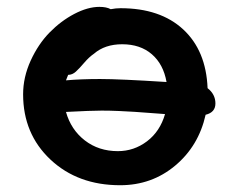

<svg xmlns="http://www.w3.org/2000/svg" viewBox="-20 -507 682 564"><path d="M333 37.1Q208.5 37.1 128.2 -38.3Q47.9 -113.8 47.9 -230Q47.9 -280.3 70.1 -328.9Q92.3 -377.4 125.5 -411.4Q158.7 -445.3 198.2 -466.1Q237.8 -486.8 272 -486.8Q293 -486.8 305.2 -480Q319.8 -482.9 334 -482.9Q450.7 -482.9 518.1 -420.7Q585.4 -358.4 589.8 -248Q612.8 -230 612.8 -203.1Q612.8 -176.8 584 -169.9Q563.5 -78.1 494.6 -20.5Q425.8 37.1 333 37.1ZM273.9 -274.9Q332 -274.9 469.2 -266.1Q460 -318.4 426 -347.7Q392.1 -377 338.9 -377Q288.1 -377 255.9 -349.1Q241.7 -339.4 227.5 -322.8Q213.4 -306.2 202.9 -296.6Q192.4 -287.1 180.2 -287.1Q179.2 -284.7 177 -279.1Q174.8 -273.4 173.8 -271Q218.3 -274.9 273.9 -274.9ZM278.8 -182.1Q248 -182.1 173.8 -178.2Q188.5 -126 229.2 -94.5Q270 -63 326.2 -63Q373.5 -63 411.9 -92Q450.2 -121.1 464.8 -171.9Q452.6 -172.9 422.9 -175Q393.1 -177.2 375 -178.5Q356.9 -179.7 329.8 -180.9Q302.7 -182.1 278.8 -182.1Z"/></svg>

Font: Shantell Sans Bouncy
Style: Regular
Weight: 600
Designer: Stephen Nixon, Anya Danilova, Shantell Martin
Foundry: Arrow Type
Version: Version 1.006;[9816181b4]